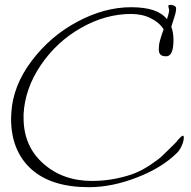

<svg xmlns="http://www.w3.org/2000/svg" viewBox="-20 -703 793 798"><path d="M740 -139Q744 -139 744 -130Q744 -121 739.5 -108Q735 -95 729 -85Q723 -75 718 -70Q656 -7 551 34Q446 75 350 75Q192 75 109 -1Q26 -77 26 -210Q26 -221 27 -233Q33 -345 110.5 -448.5Q188 -552 301 -612.5Q414 -673 525 -673Q636 -673 674 -623Q683 -650 683 -662Q683 -664 681 -670Q679 -676 680 -679.5Q681 -683 688 -683Q696 -683 704 -679Q712 -675 712 -669Q712 -657 708.5 -644.5Q705 -632 699.5 -615.5Q694 -599 692 -592Q701 -568 701 -537Q701 -469 671 -469Q654 -469 647 -476Q640 -483 640 -498Q640 -507 641 -515.5Q642 -524 644.5 -533Q647 -542 649 -548.5Q651 -555 654.5 -565.5Q658 -576 660 -581Q643 -609 607 -627Q571 -645 525 -645Q419 -645 317.5 -587.5Q216 -530 150 -433Q84 -336 78 -229Q78 -221 78 -213Q78 -96 159.5 -23.5Q241 49 362 49Q415 49 463 39Q511 29 542.5 16Q574 3 606 -18.5Q638 -40 653 -54Q668 -68 689 -89Q710 -110 713 -113Q716 -118 726 -128.5Q736 -139 740 -139Z"/></svg>

Font: Bilbo Swash Caps
Style: Regular
Weight: 400
Designer: Robert E. Leuschke
Foundry: Robert E. Leuschke
Version: Version 1.002